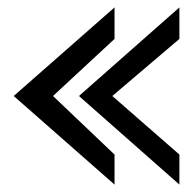

<svg xmlns="http://www.w3.org/2000/svg" viewBox="-20 -541 529 518"><path d="M17 -282 289 -43V-124L123 -282L289 -436V-521ZM193 -282 464 -43V-124L283 -282L464 -436V-521Z"/></svg>

Font: Charger Sport
Style: DfBdNrw
Weight: 400
Designer: Jasper
Foundry: Cannot Into Space Fonts
Version: Version 1.1